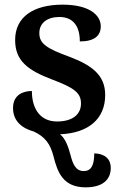

<svg xmlns="http://www.w3.org/2000/svg" viewBox="-20 -567 514 825"><path d="M348 238C420 238 456 206 456 154C456 117 431 93 385 92C385 146 370 168 340 168C305 168 293 138 283 99C274 66 262 29 238 10C359 5 432 -55 432 -159C432 -243 376 -286 281 -322C180 -359 149 -379 149 -425C149 -468 183 -494 235 -494C294 -494 323 -455 323 -389C385 -389 413 -413 413 -454C413 -502 364 -547 249 -547C126 -547 45 -496 45 -395C45 -306 99 -265 205 -225C301 -189 328 -167 328 -122C328 -78 295 -45 225 -45C154 -45 117 -98 117 -176C86 -176 36 -164 36 -103C36 -55 64 -19 125 -2C174 21 196 51 210 105C227 173 251 238 348 238Z"/></svg>

Font: Noto Serif SemiBold
Style: Regular
Weight: 600
Designer: Monotype Design Team
Foundry: Monotype Imaging Inc.
Version: Version 2.013